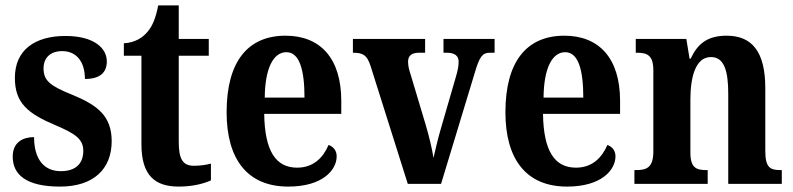

<svg xmlns="http://www.w3.org/2000/svg" viewBox="-20 -680 2933 710"><path d="M202 10C326 10 393 -55 393 -158C393 -252 339 -292 246 -330C167 -362 141 -381 141 -427C141 -467 167 -491 210 -491C260 -491 294 -455 294 -388C349 -388 375 -411 375 -453C375 -501 329 -547 222 -547C110 -547 35 -496 35 -392C35 -299 83 -260 185 -217C258 -186 288 -166 288 -122C288 -78 263 -47 205 -47C142 -47 106 -92 106 -173C65 -173 27 -154 27 -101C27 -34 77 10 202 10Z M641 10C699 10 741 -4 760 -13V-75C741 -70 720 -67 697 -67C655 -67 641 -93 641 -156V-474H752V-536H641V-660H565C556 -612 543 -583 526 -563C508 -541 479 -522 438 -520V-474H503V-147C503 -31 553 10 641 10Z M1046 10C1174 10 1225 -52 1225 -102C1225 -124 1212 -138 1195 -144C1175 -97 1139 -60 1079 -60C1000 -60 959 -121 957 -259H1242V-307C1242 -465 1164 -548 1036 -548C897 -548 818 -453 818 -265C818 -91 895 10 1046 10ZM1106 -319H959C960 -428 991 -487 1039 -487C1087 -487 1106 -423 1106 -319Z M1350 -437 1488 0H1611L1736 -412C1753 -470 1764 -485 1791 -485H1809V-536H1620V-485H1633C1663 -485 1676 -472 1676 -452C1676 -433 1672 -417 1665 -393L1609 -200C1598 -162 1589 -122 1583 -96C1578 -129 1567 -175 1554 -219L1498 -406C1493 -421 1489 -436 1489 -452C1489 -473 1501 -485 1530 -485H1552V-536H1285V-485C1323 -485 1337 -476 1350 -437Z M2077 10C2205 10 2256 -52 2256 -102C2256 -124 2243 -138 2226 -144C2206 -97 2170 -60 2110 -60C2031 -60 1990 -121 1988 -259H2273V-307C2273 -465 2195 -548 2067 -548C1928 -548 1849 -453 1849 -265C1849 -91 1926 10 2077 10ZM2137 -319H1990C1991 -428 2022 -487 2070 -487C2118 -487 2137 -423 2137 -319Z M2326 0H2597V-51H2593C2555 -51 2533 -59 2533 -116V-311C2533 -393 2551 -469 2609 -469C2658 -469 2673 -418 2673 -333V0H2871V-51H2867C2828 -51 2810 -60 2810 -122V-354C2810 -490 2760 -548 2667 -548C2597 -548 2560 -519 2534 -463H2530L2518 -536H2331V-485H2335C2373 -485 2396 -476 2396 -420V-120C2396 -60 2371 -51 2332 -51H2326Z"/></svg>

Font: Noto Serif Devanagari Condensed
Style: Bold
Weight: 700
Width: 3
Designer: Universal Thirst, Indian Type Foundry and the Monotype Design Team
Foundry: Monotype Imaging Inc.
Version: Version 2.004